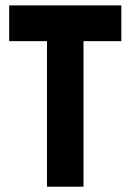

<svg xmlns="http://www.w3.org/2000/svg" viewBox="-20 -704 492 724"><path d="M14.6 -548.8V-683.6H437.5V-548.8H294.9V0H157.2V-548.8Z"/></svg>

Font: Post No Bills Colombo
Style: ExtraBold
Weight: 900
Designer: Kosala Senevirathne, Siva Puranthara, Lasantha Premarathna, Tharique Azeez
Foundry: Mooniak
Version: Version 1.220 ; ttfautohint (v1.5)